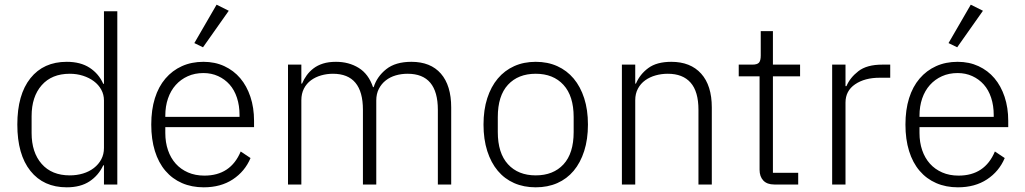

<svg xmlns="http://www.w3.org/2000/svg" viewBox="-20 -788 4378 820"><path d="M424 -82H421Q401 -39 362.5 -13.5Q324 12 265 12Q166 12 110 -58Q54 -128 54 -256Q54 -384 110 -454Q166 -524 265 -524Q324 -524 363 -498.5Q402 -473 421 -430H424V-740H481V0H424ZM278 -39Q308 -39 334.5 -47Q361 -55 381 -70.5Q401 -86 412.5 -107.5Q424 -129 424 -156V-359Q424 -384 412.5 -405Q401 -426 381 -441Q361 -456 334.5 -464.5Q308 -473 278 -473Q201 -473 158 -424Q115 -375 115 -292V-220Q115 -137 158 -88Q201 -39 278 -39Z M850 12Q799 12 757.5 -6Q716 -24 686.5 -58.5Q657 -93 641.5 -143Q626 -193 626 -256Q626 -319 641.5 -368.5Q657 -418 686.5 -452.5Q716 -487 757 -505.5Q798 -524 849 -524Q898 -524 938 -505.5Q978 -487 1006 -454Q1034 -421 1049.5 -374.5Q1065 -328 1065 -272V-245H686V-220Q686 -180 697.5 -146.5Q709 -113 730.5 -89Q752 -65 783 -51.5Q814 -38 853 -38Q965 -38 1008 -141L1050 -113Q1026 -56 974.5 -22Q923 12 850 12ZM849 -476Q812 -476 782 -462.5Q752 -449 730.5 -425Q709 -401 697.5 -367.5Q686 -334 686 -294V-289H1003V-297Q1003 -337 992 -370.5Q981 -404 960.5 -427Q940 -450 911.5 -463Q883 -476 849 -476ZM847 -586 810 -604 905 -768 957 -742Z M1210 0V-512H1267V-431H1270Q1278 -450 1290 -466.5Q1302 -483 1319 -496Q1336 -509 1359.5 -516.5Q1383 -524 1415 -524Q1470 -524 1512 -498Q1554 -472 1573 -416H1576Q1590 -461 1629.5 -492.5Q1669 -524 1737 -524Q1819 -524 1863 -473.5Q1907 -423 1907 -329V0H1850V-319Q1850 -473 1721 -473Q1694 -473 1670 -466Q1646 -459 1627.5 -444.5Q1609 -430 1598 -408.5Q1587 -387 1587 -359V0H1530V-319Q1530 -473 1402 -473Q1376 -473 1351.5 -466Q1327 -459 1308 -445Q1289 -431 1278 -409.5Q1267 -388 1267 -360V0Z M2268 12Q2217 12 2176 -6Q2135 -24 2106 -58.5Q2077 -93 2061 -143Q2045 -193 2045 -256Q2045 -319 2061 -368.5Q2077 -418 2106 -452.5Q2135 -487 2176 -505.5Q2217 -524 2268 -524Q2319 -524 2360 -505.5Q2401 -487 2430 -452.5Q2459 -418 2475 -368.5Q2491 -319 2491 -256Q2491 -193 2475 -143Q2459 -93 2430 -58.5Q2401 -24 2360 -6Q2319 12 2268 12ZM2268 -39Q2343 -39 2386.5 -86Q2430 -133 2430 -224V-288Q2430 -378 2386.5 -425.5Q2343 -473 2268 -473Q2193 -473 2149.5 -426Q2106 -379 2106 -288V-224Q2106 -134 2149.5 -86.5Q2193 -39 2268 -39Z M2636 0V-512H2693V-431H2696Q2713 -471 2749 -497.5Q2785 -524 2847 -524Q2929 -524 2974.5 -473.5Q3020 -423 3020 -329V0H2963V-319Q2963 -397 2929.5 -435Q2896 -473 2832 -473Q2805 -473 2780 -466Q2755 -459 2735.5 -445Q2716 -431 2704.5 -409.5Q2693 -388 2693 -360V0Z M3287 0Q3256 0 3240 -17Q3224 -34 3224 -63V-462H3135V-512H3193Q3214 -512 3221.5 -520.5Q3229 -529 3229 -551V-655H3281V-512H3397V-462H3281V-50H3389V0Z M3534 0V-512H3591V-420H3595Q3610 -456 3646 -484Q3682 -512 3748 -512H3782V-456H3737Q3673 -456 3632 -428Q3591 -400 3591 -350V0Z M4071 12Q4020 12 3978.5 -6Q3937 -24 3907.5 -58.5Q3878 -93 3862.5 -143Q3847 -193 3847 -256Q3847 -319 3862.5 -368.5Q3878 -418 3907.5 -452.5Q3937 -487 3978 -505.5Q4019 -524 4070 -524Q4119 -524 4159 -505.5Q4199 -487 4227 -454Q4255 -421 4270.5 -374.5Q4286 -328 4286 -272V-245H3907V-220Q3907 -180 3918.5 -146.5Q3930 -113 3951.5 -89Q3973 -65 4004 -51.5Q4035 -38 4074 -38Q4186 -38 4229 -141L4271 -113Q4247 -56 4195.5 -22Q4144 12 4071 12ZM4070 -476Q4033 -476 4003 -462.5Q3973 -449 3951.5 -425Q3930 -401 3918.5 -367.5Q3907 -334 3907 -294V-289H4224V-297Q4224 -337 4213 -370.5Q4202 -404 4181.5 -427Q4161 -450 4132.5 -463Q4104 -476 4070 -476ZM4068 -586 4031 -604 4126 -768 4178 -742Z"/></svg>

Font: IBM Plex Sans Devanagari Light
Style: Regular
Weight: 300
Designer: Mike Abbink, Paul van der Laan, Pieter van Rosmalen, Erin McLaughlin
Foundry: Bold Monday
Version: Version 1.1